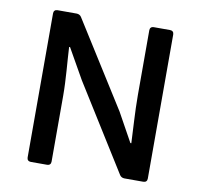

<svg xmlns="http://www.w3.org/2000/svg" viewBox="-72 -702 817 779"><g transform="rotate(10 336.0 -312.5)"><path d="M87.9 -609.4V-15.6C87.9 -5.9 93.8 0 103.5 0H170.9C180.7 0 186.5 -5.9 186.5 -15.6V-286.1C186.5 -355.5 178.7 -427.7 175.8 -486.3H179.7L250 -362.3L469.7 -10.7C473.6 -3.9 481.4 0 489.3 0H567.4C577.1 0 583 -5.9 583 -15.6V-609.4C583 -619.1 577.1 -625 567.4 -625H500C490.2 -625 484.4 -619.1 484.4 -609.4V-341.8C484.4 -273.4 490.2 -198.2 492.2 -145.5H488.3L422.9 -263.7L202.1 -614.3C198.2 -621.1 190.4 -625 182.6 -625H103.5C93.8 -625 87.9 -619.1 87.9 -609.4Z"/></g></svg>

Font: Ed Sans Neue Medium
Style: Regular
Weight: 500
Designer: Stephen Hutchings
Version: Version 1.004;PS 001.004;hotconv 1.0.88;makeotf.lib2.5.64775